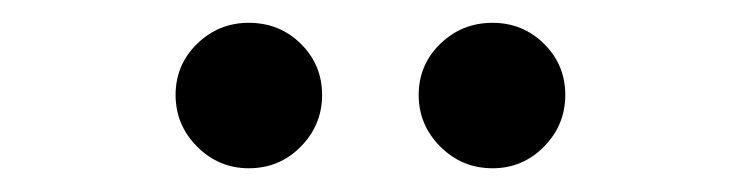

<svg xmlns="http://www.w3.org/2000/svg" viewBox="-20 -772 637 165"><path d="M403.3 -627.4Q377 -627.4 358.4 -646Q339.8 -664.6 339.8 -690.4Q339.8 -716.3 358.4 -734.4Q377 -752.4 403.3 -752.4Q429.2 -752.4 447.5 -734.4Q465.8 -716.3 465.8 -690.4Q465.8 -664.6 447.5 -646Q429.2 -627.4 403.3 -627.4ZM193.8 -627.4Q168 -627.4 149.4 -646Q130.9 -664.6 130.9 -690.4Q130.9 -716.3 149.4 -734.4Q168 -752.4 193.8 -752.4Q220.2 -752.4 238.5 -734.4Q256.8 -716.3 256.8 -690.4Q256.8 -664.6 238.5 -646Q220.2 -627.4 193.8 -627.4Z"/></svg>

Font: Inter 16pt Medium
Style: Regular
Weight: 500
Version: Version 4.001;git-66647c0bb